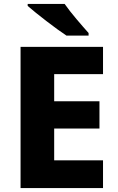

<svg xmlns="http://www.w3.org/2000/svg" viewBox="-20 -951 595 971"><path d="M307 -931H120V-921C163 -883 264 -805 316 -771H428V-784C395 -821 338 -886 307 -931ZM501 0V-140H254V-301H483V-439H254V-576H501V-714H84V0Z"/></svg>

Font: Noto Sans Arabic ExtBd
Style: Regular
Weight: 800
Designer: Monotype Design Team, Nadine Chahine, Nizar Qandah and Khaled Hosny
Foundry: Monotype Imaging Inc.
Version: Version 2.012